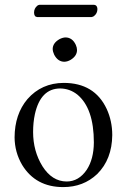

<svg xmlns="http://www.w3.org/2000/svg" viewBox="-20 -760 522 790"><path d="M196.8 -558.1Q196.8 -583 225.1 -599.1Q237.8 -605.5 249 -606Q277.8 -606 292 -575.2Q296.9 -564 296.9 -554.2Q296.9 -529.8 270.5 -513.7Q257.8 -506.3 245.1 -505.9Q218.3 -505.9 203.1 -534.7Q197.3 -546.9 196.8 -558.1ZM40 -194.8Q40.5 -290 92.8 -352.1Q150.9 -418.5 242.2 -418.9Q368.7 -418.9 418.9 -312Q441.9 -262.2 441.9 -204.1Q440.9 -104.5 379.9 -43.9Q323.2 9.8 240.2 9.8Q127 9.8 71.3 -81.1Q40.5 -133.3 40 -194.8ZM228 -396Q147 -396 123.5 -290Q116.2 -255.9 116.2 -216.8Q116.2 -138.2 154.8 -75.7Q194.3 -13.7 253.9 -13.2Q304.2 -13.2 336.9 -61.5Q365.7 -105.5 366.2 -173.8Q366.2 -314.9 297.9 -371.1Q266.6 -395.5 228 -396ZM356.9 -689.9H132.8Q120.6 -690.9 120.1 -708Q120.1 -725.6 133.8 -736.8Q138.2 -739.7 142.1 -740.2H367.2Q379.9 -739.3 380.9 -723.1Q380.9 -704.6 366.2 -693.4Q360.8 -690.4 356.9 -689.9Z"/></svg>

Font: Linux Libertine Display O
Style: Regular
Weight: 400
Designer: Philipp H. Poll
Foundry: Philipp H. Poll
Version: Version 5.0.9